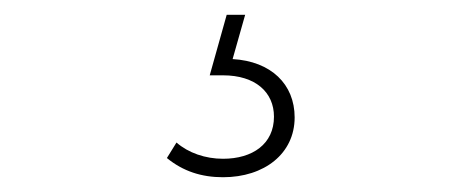

<svg xmlns="http://www.w3.org/2000/svg" viewBox="-20 -25 640 260"><path d="M282 215C338 215 379 183 379 134C379 89 347 58 295 55L312 -5H287L264 77H282C326 77 351 100 351 133C351 170 322 190 282 190C258 190 235 182 219 168L206 189C228 207 253 215 282 215Z"/></svg>

Font: Talent ExtraLight
Style: Regular
Weight: 200
Designer: Mike Powis
Version: Version 1.001;hotconv 1.0.109;makeotfexe 2.5.65596